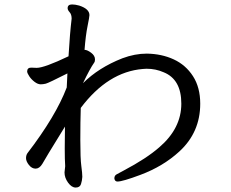

<svg xmlns="http://www.w3.org/2000/svg" viewBox="-20 -781 1040 863"><path d="M320 62Q302 62 286 40Q270 18 270 -6L273 -34Q271 -62 271 -114Q271 -166 272 -212Q259 -190 229 -142Q199 -94 170 -44Q157 -23 140 -23Q123 -23 110 -39.5Q97 -56 97 -70Q97 -83 103 -92Q231 -259 280 -388L283 -451Q198 -408 186 -405Q174 -402 163 -402Q150 -402 135.5 -413Q121 -424 112 -437.5Q103 -451 102 -459Q102 -477 120 -477L145 -476Q179 -476 288 -528Q294 -631 302 -697Q302 -716 293 -726Q284 -736 284 -744Q284 -761 304 -761Q318 -761 336 -756Q382 -741 382 -713Q382 -705 373.5 -663.5Q365 -622 360 -557Q372 -557 389.5 -544Q407 -531 407 -514Q407 -504 403 -499Q384 -472 353 -407Q423 -477 530 -519Q586 -540 640 -540Q707 -539 761 -514Q815 -489 847.5 -438.5Q880 -388 880 -315Q880 -186 786 -100Q713 -33 611 5Q531 35 508 35Q496 35 494 21Q494 8 504.5 2.5Q515 -3 537 -15Q639 -69 696 -119Q795 -204 795 -315Q795 -424 716 -456Q680 -472 639 -472L622 -471Q465 -458 343 -296Q341 -236 341 -152Q341 -68 345.5 -35Q350 -2 350 14Q349 31 344 46.5Q339 62 320 62Z"/></svg>

Font: LXGW WenKai Mono Medium
Style: Regular
Weight: 500
Monospace: yes
Designer: LXGW / Fontworks Inc.
Foundry: LXGW / Fontworks Inc.
Version: Version 1.520; June 14, 2025